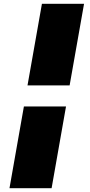

<svg xmlns="http://www.w3.org/2000/svg" viewBox="-20 -848 472 1012"><path d="M106 -287H328L252 144H30ZM347 -398H125L201 -828H423Z"/></svg>

Font: Poppins Black
Style: Italic
Weight: 900
Italic angle: -10°
Designer: Ninad Kale (Devanagari), Jonny Pinhorn (Latin)
Foundry: Indian Type Foundry
Version: Version 3.200;PS 1.000;hotconv 16.6.54;makeotf.lib2.5.65590